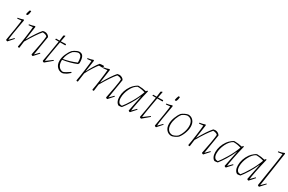

<svg xmlns="http://www.w3.org/2000/svg" viewBox="141 -1989 4911 3273"><g transform="rotate(30 2596.0 -352.5)"><path d="M159 -554Q158 -555 158 -557.5Q158 -560 157 -561Q164 -602 181 -643Q199 -646 209 -642Q205 -590 193 -565Q192 -564 189.5 -561Q187 -558 184.5 -555Q182 -552 181 -552Q174 -550 159 -554ZM145 -422 64 -414Q61 -420 61 -430Q122 -439 171 -457L179 -444Q116 -95 114 -26L192 -105L203 -95L112 7Q94 7 81 -8Q98 -98 121.5 -248.5Q145 -399 145 -422Z M612 7Q594 7 581 -8Q601 -99 624 -232Q647 -365 647 -398Q624 -427 559 -429Q481 -341 361 -134L344 0H319L313 -9Q326 -70 347 -226.5Q368 -383 369 -422L288 -414Q285 -420 285 -430Q346 -439 395 -457L403 -444L366 -183L369 -182Q474 -367 548 -450Q574 -456 586 -456Q615 -456 640 -441.5Q665 -427 677 -404Q673 -364 643 -196Q616 -31 616 -28L692 -105L704 -95Z M833 7Q814 7 801 -8Q825 -128 873 -429H804Q804 -444 809 -450H876Q889 -548 890 -558L917 -572L924 -567Q921 -552 902 -450Q951 -450 998 -454L1006 -445L1003 -429H899Q841 -115 834 -26L955 -115L964 -103Z M1187 7Q1127 7 1087 -37Q1047 -81 1047 -155Q1047 -216 1074.5 -282Q1102 -348 1143 -397Q1171 -420 1207.5 -438.5Q1244 -457 1266 -456Q1318 -457 1341.5 -417.5Q1365 -378 1365 -288L1351 -262Q1225 -209 1078 -189Q1077 -181 1077 -165Q1078 -101 1107.5 -61.5Q1137 -22 1189 -17Q1232 -28 1318 -89L1329 -75Q1285 -36 1266 -24Q1213 7 1187 7ZM1164 -389Q1094 -308 1080 -207Q1205 -227 1335 -282Q1335 -313 1333 -333Q1331 -353 1325 -376Q1319 -399 1305 -413Q1291 -427 1269 -432Q1227 -432 1164 -389Z M1472 0 1466 -9Q1479 -70 1500 -226.5Q1521 -383 1522 -422L1441 -414Q1438 -420 1438 -430Q1499 -439 1548 -457L1556 -444L1525 -224L1528 -223Q1554 -280 1595.5 -347.5Q1637 -415 1667 -450Q1697 -456 1746 -456L1753 -444L1744 -416Q1741 -416 1724.5 -416.5Q1708 -417 1696.5 -417.5Q1685 -418 1672 -417Q1650 -395 1599.5 -316Q1549 -237 1520 -175L1496 0Z M2079 7Q2061 7 2048 -8Q2068 -99 2091 -232Q2114 -365 2114 -398Q2091 -427 2026 -429Q1948 -341 1828 -134L1811 0H1786L1780 -9Q1793 -70 1814 -226.5Q1835 -383 1836 -422L1755 -414Q1752 -420 1752 -430Q1813 -439 1862 -457L1870 -444L1833 -183L1836 -182Q1941 -367 2015 -450Q2041 -456 2053 -456Q2082 -456 2107 -441.5Q2132 -427 2144 -404Q2140 -364 2110 -196Q2083 -31 2083 -28L2159 -105L2171 -95Z M2303 7Q2272 -7 2255 -44Q2238 -81 2238 -133Q2238 -252 2314 -361Q2341 -398 2379 -427.5Q2417 -457 2429 -457Q2509 -457 2582 -438L2600 -461L2615 -455Q2582 -326 2556 -192Q2530 -58 2529 -28L2605 -105L2617 -95L2525 7Q2508 7 2494 -7L2556 -317L2553 -318Q2514 -227 2459.5 -139Q2405 -51 2363 0Q2331 7 2303 7ZM2352 -19Q2395 -69 2461.5 -180Q2528 -291 2572 -411Q2498 -436 2423 -435Q2357 -401 2312 -309.5Q2267 -218 2267 -127Q2267 -60 2303 -30Q2314 -23 2352 -19Z M2746 7Q2727 7 2714 -8Q2738 -128 2786 -429H2717Q2717 -444 2722 -450H2789Q2802 -548 2803 -558L2830 -572L2837 -567Q2834 -552 2815 -450Q2864 -450 2911 -454L2919 -445L2916 -429H2812Q2754 -115 2747 -26L2868 -115L2877 -103Z M3086 -554Q3085 -555 3085 -557.5Q3085 -560 3084 -561Q3091 -602 3108 -643Q3126 -646 3136 -642Q3132 -590 3120 -565Q3119 -564 3116.5 -561Q3114 -558 3111.5 -555Q3109 -552 3108 -552Q3101 -550 3086 -554ZM3072 -422 2991 -414Q2988 -420 2988 -430Q3049 -439 3098 -457L3106 -444Q3043 -95 3041 -26L3119 -105L3130 -95L3039 7Q3021 7 3008 -8Q3025 -98 3048.5 -248.5Q3072 -399 3072 -422Z M3336 6Q3276 4 3238.5 -40Q3201 -84 3201 -157Q3201 -216 3226.5 -284Q3252 -352 3289 -399Q3313 -420 3352 -438Q3391 -456 3414 -457Q3473 -456 3511 -411.5Q3549 -367 3549 -294Q3549 -235 3523.5 -166.5Q3498 -98 3460 -52Q3437 -31 3398 -13Q3359 5 3336 6ZM3341 -18Q3389 -23 3439 -61Q3475 -104 3497.5 -167.5Q3520 -231 3520 -289Q3520 -353 3492 -391Q3464 -429 3411 -433Q3365 -430 3311 -391Q3275 -348 3252.5 -284Q3230 -220 3230 -162Q3230 -98 3258.5 -60Q3287 -22 3341 -18Z M3967 7Q3949 7 3936 -8Q3956 -99 3979 -232Q4002 -365 4002 -398Q3979 -427 3914 -429Q3836 -341 3716 -134L3699 0H3674L3668 -9Q3681 -70 3702 -226.5Q3723 -383 3724 -422L3643 -414Q3640 -420 3640 -430Q3701 -439 3750 -457L3758 -444L3721 -183L3724 -182Q3829 -367 3903 -450Q3929 -456 3941 -456Q3970 -456 3995 -441.5Q4020 -427 4032 -404Q4028 -364 3998 -196Q3971 -31 3971 -28L4047 -105L4059 -95Z M4191 7Q4160 -7 4143 -44Q4126 -81 4126 -133Q4126 -252 4202 -361Q4229 -398 4267 -427.5Q4305 -457 4317 -457Q4397 -457 4470 -438L4488 -461L4503 -455Q4470 -326 4444 -192Q4418 -58 4417 -28L4493 -105L4505 -95L4413 7Q4396 7 4382 -7L4444 -317L4441 -318Q4402 -227 4347.5 -139Q4293 -51 4251 0Q4219 7 4191 7ZM4240 -19Q4283 -69 4349.5 -180Q4416 -291 4460 -411Q4386 -436 4311 -435Q4245 -401 4200 -309.5Q4155 -218 4155 -127Q4155 -60 4191 -30Q4202 -23 4240 -19Z M4637 7Q4606 -7 4589 -44Q4572 -81 4572 -133Q4572 -252 4648 -361Q4675 -398 4713 -427.5Q4751 -457 4763 -457Q4843 -457 4916 -438L4934 -461L4949 -455Q4916 -326 4890 -192Q4864 -58 4863 -28L4939 -105L4951 -95L4859 7Q4842 7 4828 -7L4890 -317L4887 -318Q4848 -227 4793.5 -139Q4739 -51 4697 0Q4665 7 4637 7ZM4686 -19Q4729 -69 4795.5 -180Q4862 -291 4906 -411Q4832 -436 4757 -435Q4691 -401 4646 -309.5Q4601 -218 4601 -127Q4601 -60 4637 -30Q4648 -23 4686 -19Z M5068 7Q5050 7 5037 -8Q5133 -609 5136 -675L5052 -664Q5048 -669 5048 -679Q5109 -688 5162 -712L5170 -701Q5075 -74 5070 -26L5151 -105L5161 -95Z"/></g></svg>

Font: Albura ExtraLight
Style: Italic
Weight: 156
Italic angle: -7°
Designer: Mercedes Jáuregui
Foundry: Omnibus-Type Team
Version: Version 1.000